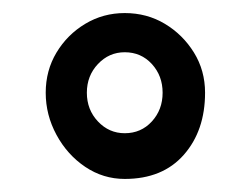

<svg xmlns="http://www.w3.org/2000/svg" viewBox="-20 -694 384 294"><path d="M50 -552Q50 -586 66.5 -613.5Q83 -641 110.5 -657.5Q138 -674 171 -674Q205 -674 232.5 -657.5Q260 -641 277 -613.5Q294 -586 294 -552Q294 -494 261.5 -457Q229 -420 171 -420Q138 -420 110.5 -438.5Q83 -457 66.5 -487.5Q50 -518 50 -552ZM113 -552Q113 -526 130 -508Q147 -490 171 -490Q196 -490 212.5 -508Q229 -526 229 -552Q229 -578 212.5 -596Q196 -614 171 -614Q147 -614 130 -596Q113 -578 113 -552Z"/></svg>

Font: Winky Sans Light
Style: Regular
Weight: 300
Designer: Simon Atzbach
Foundry: typofactur
Version: Version 1.205